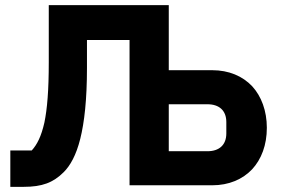

<svg xmlns="http://www.w3.org/2000/svg" viewBox="-20 -718 1087 744"><path d="M20 -135H103C124 -158 140 -190 152 -243C163 -296 169 -369 169 -476V-698H634V-446H802C867 -446 920 -423 957 -384C993 -345 1014 -288 1014 -223C1014 -156 993 -101 957 -62C920 -23 867 0 802 0H482V-563H317V-455C317 -332 307 -244 291 -180C275 -116 252 -76 227 -51C186 -10 143 6 72 6H20ZM784 -132C829 -132 857 -156 857 -201V-245C857 -290 829 -314 784 -314H634V-132Z"/></svg>

Font: Plexus Sans Bold
Style: Regular
Weight: 700
Version: Version 2.001;PS 002.001;hotconv 1.0.70;makeotf.lib2.5.58329